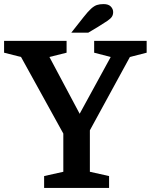

<svg xmlns="http://www.w3.org/2000/svg" viewBox="-30 -920 738 940"><path d="M360 -363 512 -641 431 -662V-720H688V-662L606 -641L410 -282V-79L504 -58V0H186V-58L280 -79V-266L73 -641L-10 -662V-720H296V-662L212 -641ZM319 -760 379 -836Q401 -864 416 -877.5Q431 -891 444.5 -895.5Q458 -900 477 -900Q501 -900 512.5 -888Q524 -876 524 -861Q524 -848 518 -838.5Q512 -829 496 -818Q480 -807 449 -788L402 -760Z"/></svg>

Font: Domine
Style: Regular
Weight: 400
Designer: Pablo Impallari, Rodrigo Fuenzalida, Brenda Gallo
Foundry: Pablo Impallari, Rodrigo Fuenzalida, Brenda Gallo
Version: Version 2.000;September 19, 2022;FontCreator 14.0.0.2877 64-